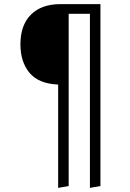

<svg xmlns="http://www.w3.org/2000/svg" viewBox="-20 -705 628 931"><path d="M467 -685V197L416 206V-638H313V197L262 206V-295Q167 -299 123 -352Q79 -405 79 -490Q79 -583 130 -634Q181 -685 273 -685Z"/></svg>

Font: Fira Sans Extra Condensed Light
Style: Regular
Weight: 300
Width: 1
Designer: Carrois Corporate & Edenspiekermann AG
Foundry: Carrois Corporate GbR & Edenspiekermann AG
Version: Version 4.203